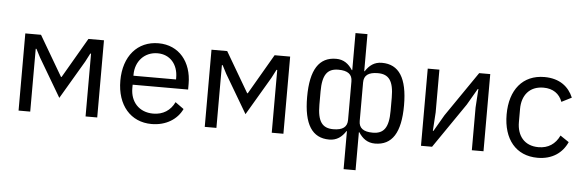

<svg xmlns="http://www.w3.org/2000/svg" viewBox="-54 -895 3890 1279"><g transform="rotate(5 1891.0 -255.0)"><path d="M85 -516V0H163V-420H168L197 -364L348 -108L499 -364L528 -420H533V0H611V-516H507L351 -248H347L190 -516Z M975 12C1072 12 1146 -36 1179 -106L1122 -147C1095 -90 1045 -58 980 -58C884 -58 827 -125 827 -214V-238H1198V-276C1198 -422 1113 -528 975 -528C835 -528 743 -422 743 -258C743 -94 835 12 975 12ZM975 -461C1057 -461 1112 -400 1112 -309V-298H827V-305C827 -395 888 -461 975 -461Z M1330 -516V0H1408V-420H1413L1442 -364L1593 -108L1744 -364L1773 -420H1778V0H1856V-516H1752L1596 -248H1592L1435 -516Z M2276 -54V200H2356V-54H2359C2385 -14 2418 12 2469 12C2583 12 2640 -75 2640 -258C2640 -441 2583 -528 2469 -528C2418 -528 2385 -502 2359 -462H2356V-710H2276V-462H2273C2247 -502 2214 -528 2163 -528C2049 -528 1992 -441 1992 -258C1992 -75 2049 12 2163 12C2214 12 2247 -14 2273 -54ZM2184 -59C2110 -59 2078 -102 2078 -214V-302C2078 -414 2110 -457 2184 -457C2247 -457 2277 -434 2277 -387V-129C2277 -82 2247 -59 2184 -59ZM2448 -59C2385 -59 2355 -82 2355 -129V-387C2355 -434 2385 -457 2448 -457C2522 -457 2554 -414 2554 -302V-214C2554 -102 2522 -59 2448 -59Z M2776 -516V0H2850L3056 -300L3120 -410H3124L3116 -286V0H3194V-516H3120L2914 -216L2850 -106H2846L2854 -230V-516Z M3556 12C3654 12 3721 -36 3754 -110L3696 -149C3668 -90 3621 -59 3556 -59C3461 -59 3412 -124 3412 -214V-302C3412 -392 3461 -457 3556 -457C3619 -457 3663 -426 3682 -373L3749 -407C3719 -478 3658 -528 3556 -528C3411 -528 3326 -423 3326 -258C3326 -93 3411 12 3556 12Z"/></g></svg>

Font: Braiins Sans
Style: Regular
Weight: 400
Designer: Mike Abbink, Paul van der Laan, Pieter van Rosmalen, Jiri Chlebus, Lubos Buracinsky
Foundry: Bold Monday, Sudetype
Version: Version 1.000;hotconv 1.0.109;makeotfexe 2.5.65596